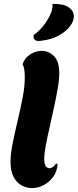

<svg xmlns="http://www.w3.org/2000/svg" viewBox="-20 -961 399 985"><path d="M144 4Q117 4 91.5 -9.5Q66 -23 50 -53Q34 -83 34 -130Q34 -172 45.5 -228.5Q57 -285 71.5 -346Q86 -407 97 -465Q108 -523 107 -568Q107 -611 97 -629L96 -632Q107 -664 135 -682Q163 -700 194 -700Q229 -700 256.5 -673.5Q284 -647 284 -585Q284 -552 276 -506.5Q268 -461 257 -409.5Q246 -358 234.5 -308Q223 -258 215 -216Q207 -174 207 -147Q207 -119 215 -108.5Q223 -98 233 -98Q244 -98 254 -106.5Q264 -115 267 -122L275 -120Q274 -84 254.5 -56Q235 -28 205.5 -12Q176 4 144 4ZM177 -751Q164 -751 158 -757.5Q152 -764 152 -773Q152 -779 153 -782Q175 -796 198.5 -824Q222 -852 237 -884Q252 -916 249 -941Q307 -942 333 -923Q359 -904 359 -877Q359 -852 338.5 -825.5Q318 -799 281 -778.5Q244 -758 192 -752Q188 -751 184.5 -751Q181 -751 177 -751Z"/></svg>

Font: Agbalumo
Style: Regular
Weight: 400
Designer: Raphael Alegbeleye
Foundry: Sorkin Type Co.
Version: Version 1.000; ttfautohint (v1.8.4)